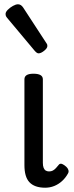

<svg xmlns="http://www.w3.org/2000/svg" viewBox="-20 -859 345 896"><path d="M191 17Q166 17 147.5 10.5Q129 4 117 -9Q105 -22 99.5 -42Q94 -62 94 -88V-489Q94 -502 104.5 -508.5Q115 -515 136 -515Q158 -515 169 -508.5Q180 -502 180 -489V-99Q180 -85 183.5 -76Q187 -67 193.5 -63Q200 -59 209 -59Q219 -59 226.5 -63Q234 -67 241 -74.5Q248 -82 256 -92Q262 -97 270.5 -93.5Q279 -90 289 -81Q296 -75 299 -66Q302 -57 297 -49Q286 -29 269.5 -14Q253 1 233 9Q213 17 191 17ZM160 -610Q156 -610 151.5 -613Q147 -616 141 -623L18 -770Q11 -778 8.5 -782.5Q6 -787 6 -794Q6 -803 16.5 -813.5Q27 -824 40.5 -831.5Q54 -839 64 -839Q78 -839 88 -824L195 -660Q200 -653 200.5 -650Q201 -647 201 -644Q201 -634 186 -622Q171 -610 160 -610Z"/></svg>

Font: Playwrite GB J
Style: Regular
Weight: 400
Designer: Veronika Burian, José Scaglione
Foundry: TypeTogether
Version: Version 1.002